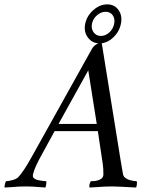

<svg xmlns="http://www.w3.org/2000/svg" viewBox="-75 -838 667 861"><path d="M333 -25.4Q359.4 -25.4 374 -33.2Q388.7 -41 388.7 -55.7Q388.7 -85 385.7 -103.5L363.8 -250H169.9Q120.6 -160.6 100.1 -122.1Q72.3 -67.9 72.3 -48.8Q72.3 -41.5 80.3 -36.4Q88.4 -31.2 100.1 -29.3Q111.8 -27.3 119.9 -26.4Q127.9 -25.4 132.3 -25.4Q133.8 -23.4 132.3 -12.5Q130.9 -1.5 128.4 2.9Q115.2 2.4 100.3 1Q85.4 -0.5 72.3 -1.2Q59.1 -2 41.5 -2Q22.9 -2 9 -1.2Q-4.9 -0.5 -21.7 1Q-38.6 2.4 -54.2 2.9Q-55.7 1 -53.5 -9.5Q-51.3 -20 -48.3 -25.4Q-37.1 -25.4 -18.8 -30.5Q-0.5 -35.6 7.3 -43.9Q30.8 -68.8 67.9 -135.7L337.4 -619.1Q343.3 -629.9 356.4 -638.7Q369.6 -647.5 376.5 -647.5Q379.9 -647.5 381.3 -644.5L465.3 -123Q475.1 -63.5 476.6 -56.6Q478.5 -46.9 487.3 -40Q496.1 -33.2 507.3 -30.3Q518.6 -27.3 526.1 -26.4Q533.7 -25.4 538.1 -25.4Q540 -19.5 538.6 -9.8Q537.1 0 535.2 2.9Q444.8 -2 428.2 -2Q409.7 -2 394.5 -1.2Q379.4 -0.5 360.8 1Q342.3 2.4 327.1 2.9Q324.2 -1 326.4 -11.2Q328.6 -21.5 333 -25.4ZM187.5 -282.2H358.9L320.8 -522.5ZM398.9 -785.2Q377.9 -785.2 359.9 -769.5Q341.8 -753.9 337.4 -731.4Q333 -709 345 -692.9Q356.9 -676.8 377.4 -676.8Q397.9 -676.8 415.3 -692.6Q432.6 -708.5 437 -731.4Q441.4 -754.4 430.4 -769.8Q419.4 -785.2 398.9 -785.2ZM405.8 -818.4Q438.5 -818.4 456.5 -793Q474.6 -767.6 467.3 -731.4Q460 -695.3 432.1 -669.4Q404.3 -643.6 371.6 -643.6Q338.4 -643.6 319.1 -669.7Q299.8 -695.8 307.1 -731.4Q314.5 -767.1 343.5 -792.7Q372.6 -818.4 405.8 -818.4Z"/></svg>

Font: Amiri
Style: Slanted
Weight: 400
Italic angle: 9°
Designer: Khaled Hosny
Version: Version 000.107